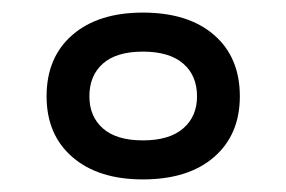

<svg xmlns="http://www.w3.org/2000/svg" viewBox="-20 -728 455 305"><path d="M207 -443Q136 -443 95 -478.5Q54 -514 54 -575Q54 -637 95 -672.5Q136 -708 207 -708Q279 -708 320 -672.5Q361 -637 361 -575Q361 -514 320 -478.5Q279 -443 207 -443ZM207 -505Q249 -505 271 -524Q293 -543 293 -575Q293 -608 271 -627Q249 -646 207 -646Q165 -646 143.5 -627Q122 -608 122 -575Q122 -543 143.5 -524Q165 -505 207 -505Z"/></svg>

Font: Asap Expanded
Style: Bold
Weight: 700
Width: 7
Designer: Pablo Cosgaya
Foundry: Omnibus-Type
Version: Version 3.001; ttfautohint (v1.8.4.7-5d5b)